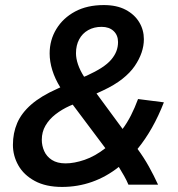

<svg xmlns="http://www.w3.org/2000/svg" viewBox="-20 -729 701 758"><path d="M225 9Q161 9 117.5 -14.5Q74 -38 52.5 -76Q31 -114 31 -157Q31 -204 48 -243.5Q65 -283 103.5 -316.5Q142 -350 205 -378L218 -384Q197 -418 186.5 -452Q176 -486 176 -518Q176 -571 202.5 -614.5Q229 -658 276.5 -683.5Q324 -709 390 -709Q441 -709 476 -690.5Q511 -672 529.5 -641.5Q548 -611 548 -574Q548 -548 539 -521.5Q530 -495 512 -468.5Q494 -442 463 -417.5Q432 -393 387 -372L361 -360L464 -220Q482 -244 497 -273.5Q512 -303 525 -338L627 -325Q606 -271 580 -225Q554 -179 523 -141Q548 -107 567.5 -72Q587 -37 604 0H487Q480 -17 470 -34.5Q460 -52 449 -70Q400 -31 343.5 -11Q287 9 225 9ZM239 -84Q273 -84 314 -98Q355 -112 396 -144L267 -316L255 -311Q224 -297 199 -277.5Q174 -258 159.5 -233Q145 -208 145 -177Q145 -154 154.5 -132.5Q164 -111 185 -97.5Q206 -84 239 -84ZM312 -426 322 -430Q357 -446 381 -461.5Q405 -477 419 -493.5Q433 -510 439.5 -527Q446 -544 446 -563Q446 -590 428.5 -606.5Q411 -623 381 -623Q351 -623 328 -610Q305 -597 292.5 -573.5Q280 -550 280 -519Q280 -498 288 -474.5Q296 -451 312 -426Z"/></svg>

Font: Ubuntu Sans SemiBold
Style: Italic
Weight: 600
Italic angle: -13.5°
Designer: Dalton Maag Ltd
Foundry: Dalton Maag Ltd
Version: Version 1.006